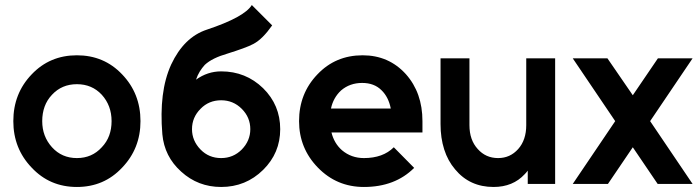

<svg xmlns="http://www.w3.org/2000/svg" viewBox="-20 -732 2786 764"><path d="M286 -512Q178 -512 106 -436Q33 -360 33 -250Q33 -141 106 -65Q178 12 286 12Q394 12 466 -65Q539 -141 539 -250Q539 -360 466 -436Q394 -512 286 -512ZM286 -397Q346 -397 385 -355Q424 -312 424 -250Q424 -219 414.5 -193Q405 -167 385 -146Q346 -103 286 -103Q226 -103 187 -146Q148 -189 148 -250Q148 -281 157.5 -307.5Q167 -334 187 -355Q226 -397 286 -397Z M982 -712Q953 -664 803 -614Q712 -584 661 -475Q636 -420 627.5 -351Q619 -282 626 -198Q634 -109 701 -49Q768 12 860 12Q958 12 1027 -56Q1095 -123 1095 -218Q1095 -314 1027 -381Q958 -448 860 -448Q806 -448 760 -415Q766 -433 775 -447.5Q784 -462 795 -474Q810 -488 832.5 -499Q855 -510 886 -519Q921 -530 947 -539.5Q973 -549 988 -557Q1007 -567 1025.5 -585.5Q1044 -604 1063 -631ZM860 -333Q908 -333 942 -299Q976 -265 976 -218Q976 -172 942 -137Q908 -103 860 -103Q811 -103 778 -137Q744 -172 744 -218Q744 -265 778 -299Q811 -333 860 -333Z M1661 -205V-250Q1661 -363 1595 -437Q1527 -512 1423 -512Q1315 -512 1243 -436Q1170 -360 1170 -250Q1170 -142 1245 -65Q1320 12 1428 12Q1552 12 1628 -64L1547 -146Q1504 -103 1428 -103Q1378 -103 1341 -134Q1325 -148 1314.5 -166Q1304 -184 1299 -205ZM1421 -402Q1469 -402 1498 -373Q1526 -346 1535 -300H1297Q1306 -343 1337 -372Q1372 -402 1421 -402Z M1733 -500V-238Q1733 -183 1747.5 -137.5Q1762 -92 1791 -58Q1849 12 1944 12Q2021 12 2068 -39Q2071 -42 2074 -45.5Q2077 -49 2080 -53V0H2189V-500H2074V-234Q2074 -175 2042 -139Q2010 -103 1962 -103Q1913 -103 1881 -139Q1848 -175 1848 -234V-500Z M2498 -146 2597 0H2736L2567 -250L2736 -500H2598L2498 -353L2397 -500H2259L2428 -250L2259 0H2399Z"/></svg>

Font: Unageo
Style: SemiBold
Weight: 600
Designer: Richard Sepsi
Foundry: Richard Sepsi
Version: Version 2.000